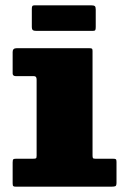

<svg xmlns="http://www.w3.org/2000/svg" viewBox="-20 -701 472 721"><path d="M108 -415H40.5Q27.5 -415 27.5 -425V-506Q27.5 -520 42.5 -520H315Q322 -520 324.8 -518.5Q327.5 -517 327.5 -510V-117.5Q327.5 -110 329 -107.5Q330.5 -105 338 -105H403.5Q412 -105 414.8 -103.2Q417.5 -101.5 417.5 -93V-15.5Q417.5 -4.5 413.8 -2.2Q410 0 398.5 0H39.5Q32 0 29.8 -2.2Q27.5 -4.5 27.5 -12.5V-90.5Q27.5 -100 29.8 -102.5Q32 -105 41 -105H104.5Q112.5 -105 115 -106.5Q117.5 -108 117.5 -116V-402Q117.5 -415 108 -415ZM99.5 -601V-667.5Q99.5 -674.5 101.2 -677.8Q103 -681 109.5 -681H322.5Q332 -681 335.8 -678.2Q339.5 -675.5 339.5 -665.5V-600Q339.5 -592 338 -588.5Q336.5 -585 328.5 -585H117Q107.5 -585 103.5 -587.8Q99.5 -590.5 99.5 -601Z"/></svg>

Font: Besley* Fatface
Style: Regular
Weight: 900
Designer: Owen Earl
Foundry: indestructible type*
Version: Version 3.000; ttfautohint (v1.8.3)